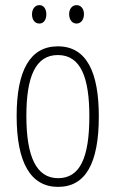

<svg xmlns="http://www.w3.org/2000/svg" viewBox="-20 -720 452 750"><path d="M105 -664C105 -643 116 -628 134 -628C150 -628 161 -642 161 -664C161 -686 150 -700 134 -700C116 -700 105 -684 105 -664ZM250 -665C250 -643 262 -628 279 -628C296 -628 308 -643 308 -665C308 -687 295 -700 279 -700C262 -700 250 -685 250 -665ZM366 -265C366 -437 319 -539 206 -539C97 -539 45 -444 45 -267C45 -84 100 10 207 10C314 10 366 -82 366 -265ZM83 -267C83 -421 119 -505 206 -505C296 -505 329 -416 329 -266C329 -101 291 -24 207 -24C122 -24 83 -108 83 -267Z"/></svg>

Font: Noto Sans Telugu ExtraCondensed ExtraLight
Style: Regular
Weight: 200
Width: 2
Designer: Jelle Bosma - Monotype Design Team
Foundry: Monotype Imaging Inc.
Version: Version 2.005